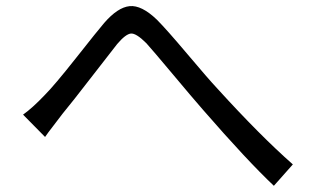

<svg xmlns="http://www.w3.org/2000/svg" viewBox="-20 -639 1017 622"><path d="M54.7 -267.6Q85 -289.1 125 -331.1Q155.3 -361.3 227.1 -452.1Q298.8 -543 317.4 -564.5Q361.3 -615.2 399.9 -619.1Q438.5 -623 488.3 -575.2Q519.5 -543.9 587.4 -463.4Q655.3 -382.8 684.6 -351.6Q823.2 -199.2 928.7 -106.4L867.2 -37.1Q781.2 -118.2 637.7 -283.2Q603.5 -322.3 538.6 -399.9Q473.6 -477.5 454.1 -499Q420.9 -532.2 403.8 -530.3Q386.7 -528.3 359.4 -496.1Q346.7 -480.5 279.3 -393.1Q211.9 -305.7 182.6 -270.5Q174.8 -259.8 154.3 -233.4Q133.8 -207 126 -195.3Z"/></svg>

Font: Min Sans
Style: Regular
Weight: 400
Designer: Jinseong-Kim, NotoSansCJK, Nunito
Foundry: Jinseong-Kim
Version: Version 1.400;Glyphs 3.1.2 (3151)